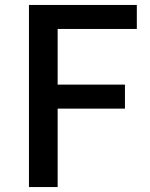

<svg xmlns="http://www.w3.org/2000/svg" viewBox="-20 -756 606 776"><path d="M97 0H213V-317H485V-414H213V-639H533V-736H97Z"/></svg>

Font: Genne Gothic Medium
Style: Regular
Weight: 500
Designer: Ryoko NISHIZUKA (kana & ideographs); Paul D. Hunt (Latin, Greek & Cyrillic); Wenlong ZHANG (bopomofo); Sandoll Communica
Foundry: Adobe Systems Incorporated
Version: Version 1.004;PS 1.004;hotconv 16.6.51;makeotf.lib2.5.65220